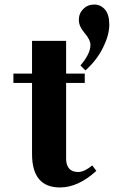

<svg xmlns="http://www.w3.org/2000/svg" viewBox="-20 -810 501 845"><path d="M39 -445V-486H121V-630H271V-486H353V-445H271V-111Q271 -84 284 -68.5Q297 -53 324 -53Q351 -53 386 -82L404 -58Q324 15 244 15Q121 15 121 -132V-445ZM356 -500 334 -522Q378 -573 378 -612Q378 -635 352.5 -664.5Q327 -694 327 -722.5Q327 -751 346.5 -770.5Q366 -790 394.5 -790Q423 -790 442 -768Q461 -746 461 -701Q461 -656 433.5 -600.5Q406 -545 356 -500Z"/></svg>

Font: Croissant One
Style: Regular
Weight: 400
Designer: Eduardo Rodriguez Tunni
Foundry: Eduardo Rodriguez Tunni
Version: Version 1.001